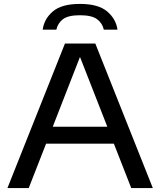

<svg xmlns="http://www.w3.org/2000/svg" viewBox="-20 -963 820 983"><path d="M18 0 312.5 -740H468L762.5 0H652L563 -227.5H216L127 0ZM250 -314H529.5L389.5 -671.5ZM198.5 -811Q206 -866.5 251 -904.8Q296 -943 389.5 -943Q483 -943 528.5 -904.5Q574 -866 581.5 -811H511.5Q504.5 -844 477.2 -864.5Q450 -885 389.5 -885Q328.5 -885 302 -864.5Q275.5 -844 268.5 -811Z"/></svg>

Font: Encode Sans Expanded Medium
Style: Regular
Weight: 500
Width: 7
Designer: Multiple Designers
Foundry: Impallari Type
Version: Version 3.000; ttfautohint (v1.8.3) -l 8 -r 50 -G 200 -x 14 